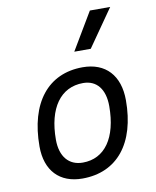

<svg xmlns="http://www.w3.org/2000/svg" viewBox="-89 -863 763 941"><g transform="rotate(-10 293.0 -392.5)"><path d="M245.1 9.8C418.5 9.8 521 -117.2 521 -331.5C521 -455.1 453.6 -527.3 339.8 -527.3C167 -527.3 64.5 -398.4 64.5 -181.2C64.5 -61 131.8 9.8 245.1 9.8ZM260.3 -66.9C190.9 -66.9 149.4 -116.2 149.4 -200.2C149.4 -357.4 216.3 -450.7 328.6 -450.7C396.5 -450.7 435.5 -400.9 435.5 -317.4C435.5 -159.7 370.1 -66.9 260.3 -66.9ZM313 -609.4H395L524.4 -794.9H423.3Z"/></g></svg>

Font: Cascadia Mono SemiLight
Style: Italic
Weight: 350
Italic angle: -10°
Monospace: yes
Designer: Aaron Bell
Foundry: Saja Typeworks
Version: Version 2404.023